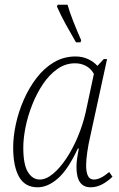

<svg xmlns="http://www.w3.org/2000/svg" viewBox="-20 -786 505 816"><path d="M140 10Q86 10 61 -34.5Q36 -79 36 -159Q36 -206 47.5 -259Q59 -312 81.5 -363Q104 -414 136 -455.5Q168 -497 209.5 -521.5Q251 -546 301 -546Q331 -546 355 -534.5Q379 -523 394 -506L421 -535H435L363 -204Q356 -174 351 -140.5Q346 -107 346 -83Q346 -55 353.5 -39Q361 -23 379 -23Q407 -23 444 -55L458 -35Q439 -16 415 -3Q391 10 365 10Q305 10 305 -76Q305 -95 308 -115Q311 -135 315 -155H311Q269 -65 226 -27.5Q183 10 140 10ZM149 -23Q176 -23 205.5 -47.5Q235 -72 262.5 -113.5Q290 -155 311 -205.5Q332 -256 344 -308L379 -472Q367 -494 346 -505.5Q325 -517 299 -517Q258 -517 223.5 -492.5Q189 -468 162.5 -428.5Q136 -389 117 -341Q98 -293 88.5 -245.5Q79 -198 79 -158Q79 -87 98.5 -55Q118 -23 149 -23ZM303 -606Q279 -647 259.5 -682.5Q240 -718 222 -758L225 -766H267Q275 -737 291.5 -695Q308 -653 325 -615L322 -606Z"/></svg>

Font: Noto Serif SemiCondensed ExtraLight
Style: Italic
Weight: 200
Width: 4
Italic angle: -12°
Designer: Monotype Design Team
Foundry: Monotype Imaging Inc.
Version: Version 2.013